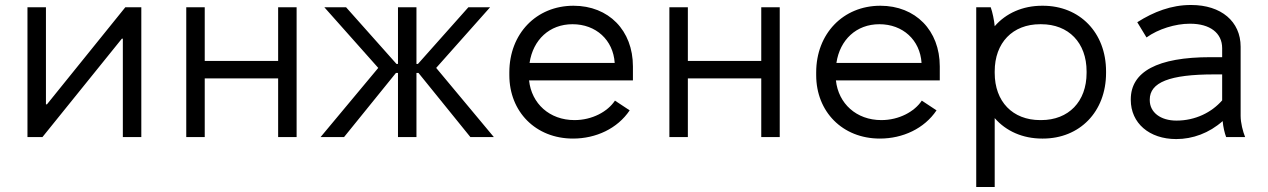

<svg xmlns="http://www.w3.org/2000/svg" viewBox="-20 -549 5077 769"><path d="M90 0H150L468 -394H472V0H546V-520H482L168 -131H164V-520H90Z M726 0H800V-235H1094V0H1168V-520H1094V-305H800V-520H726Z M1574 0H1648V-257H1656L1864 0H1958L1727 -277L1943 -520H1856L1654 -293H1648V-520H1574V-293H1568L1366 -520H1279L1495 -277L1264 0H1358L1566 -257H1574Z M2275 6C2367 6 2453 -34 2502 -107L2443 -146C2414 -102 2352 -68 2281 -68C2181 -68 2109 -134 2099 -227H2515V-283C2515 -427 2418 -526 2277 -526C2128 -526 2020 -414 2020 -259V-248C2020 -102 2125 6 2275 6ZM2101 -297C2115 -390 2181 -452 2273 -452C2367 -452 2436 -389 2442 -297Z M2661 0H2735V-235H3029V0H3103V-520H3029V-305H2735V-520H2661Z M3504 6C3596 6 3682 -34 3731 -107L3672 -146C3643 -102 3581 -68 3510 -68C3410 -68 3338 -134 3328 -227H3744V-283C3744 -427 3647 -526 3506 -526C3357 -526 3249 -414 3249 -259V-248C3249 -102 3354 6 3504 6ZM3330 -297C3344 -390 3410 -452 3502 -452C3596 -452 3665 -389 3671 -297Z M3890 200H3964V-76C4009 -24 4076 6 4154 6H4157C4304 6 4410 -101 4410 -257V-263C4410 -419 4304 -526 4157 -526H4154C4076 -526 4009 -496 3964 -444C3962 -467 3955 -501 3948 -520H3890ZM4146 -68C4036 -68 3964 -142 3964 -257V-263C3964 -378 4036 -452 4146 -452H4150C4260 -452 4332 -378 4332 -263V-257C4332 -142 4260 -68 4150 -68Z M4691 8C4757 8 4823 -16 4877 -64C4879 -41 4885 -15 4891 0H4967C4958 -22 4949 -57 4949 -85V-362C4949 -463 4871 -529 4751 -529H4749C4672 -529 4601 -502 4535 -460L4572 -399C4619 -433 4688 -454 4745 -454H4747C4826 -454 4875 -417 4875 -356V-320H4828C4616 -320 4509 -262 4509 -151V-149C4509 -56 4583 8 4691 8ZM4692 -66C4628 -66 4585 -99 4585 -148V-150C4585 -219 4664 -251 4843 -251H4875V-147C4833 -99 4768 -66 4692 -66Z"/></svg>

Font: Fixel Display Regular
Style: Regular
Weight: 400
Designer: AlfaBravo + MacPaw
Foundry: Kyrylo Tkachov, Marchela Mozhyna, Serhii Makarenko, Maria Weinstein, Zakhar Kryvoshyya
Version: Version 1.211